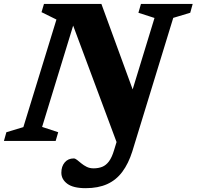

<svg xmlns="http://www.w3.org/2000/svg" viewBox="-47 -718 1002 978"><path d="M641 -229 557.5 34.5 313 -621.5 340.5 -636 167.5 -71.5 249.5 -44.5 236.5 0H-27L-14.5 -44.5L72 -70.5L240.5 -618.5L164.5 -656L177 -698H469.5ZM627 53Q607.5 115 576.2 157Q545 199 499 219.8Q453 240.5 389.5 240.5Q326 240.5 295.8 218Q265.5 195.5 265.5 161.5Q265.5 129.5 282.8 109.2Q300 89 328.5 89Q336 89 345.5 96.5Q355 104 367 114Q379 124 394.5 131.8Q410 139.5 429.5 139.5Q454 139.5 473.5 131.8Q493 124 508 104Q523 84 534 47L740 -626.5L658 -653L671 -698H934.5L922 -653L835.5 -627Z"/></svg>

Font: Newsreader 9pt
Style: Bold Italic
Weight: 700
Italic angle: -17°
Designer: Hugues Gentile
Foundry: Production Type
Version: Version 1.003